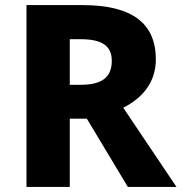

<svg xmlns="http://www.w3.org/2000/svg" viewBox="-20 -734 713 754"><path d="M304 -714H84V0H254V-268H321L482 0H673L464 -311C537 -348 592 -408 592 -501C592 -643 498 -714 304 -714ZM297 -580C382 -580 419 -553 419 -495C419 -429 378 -401 297 -401H254V-580Z"/></svg>

Font: Noto Sans Bengali UI ExtraBold
Style: Regular
Weight: 800
Designer: Jelle Bosma - Monotype Design Team
Foundry: Monotype Imaging Inc.
Version: Version 2.003